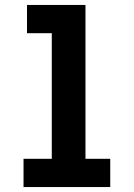

<svg xmlns="http://www.w3.org/2000/svg" viewBox="-20 -755 540 775"><path d="M75 0V-114H189V-621H89V-735H325V-114H425V0Z"/></svg>

Font: iosevka_custom_sans_ss08 Heavy
Style: Regular
Weight: 900
Designer: Belleve Invis
Foundry: Belleve Invis
Version: Version 10.3.0; ttfautohint (v1.8.3)